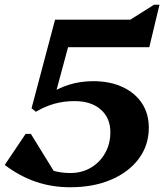

<svg xmlns="http://www.w3.org/2000/svg" viewBox="-23 -773 692 809"><path d="M273 16Q195 16 127 -7.5Q59 -31 -3 -78L85 -209H107L221 -24L101 -44V-145Q113 -99 160 -71.5Q207 -44 274 -44Q322 -44 360 -66.5Q398 -89 420 -128Q442 -167 442 -216Q442 -276 401.5 -311.5Q361 -347 291 -347Q246 -347 206.5 -336Q167 -325 128 -302L110 -317L209 -690H526L626 -753H649L606 -574H212L284 -649L205 -356L176 -370Q217 -400 266 -415.5Q315 -431 370 -431Q440 -431 493 -406.5Q546 -382 575 -338Q604 -294 604 -235Q604 -161 562 -104.5Q520 -48 445.5 -16Q371 16 273 16Z"/></svg>

Font: Platypi Light SemiBold
Style: Italic
Weight: 600
Italic angle: -13°
Version: Version 1.200